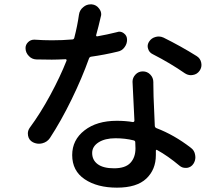

<svg xmlns="http://www.w3.org/2000/svg" viewBox="-20 -821 1040 892"><path d="M893.6 -560.5Q911.1 -549.8 915 -529.3Q916 -524.4 916 -519.5Q916 -504.9 907.2 -492.2Q895.5 -475.6 876 -472.7Q871.1 -471.7 867.2 -471.7Q852.5 -471.7 838.9 -480.5Q771.5 -527.3 689.5 -569.3Q672.9 -577.1 668 -594.7Q666 -600.6 666 -606.4Q666 -617.2 672.9 -627.9Q683.6 -644.5 703.1 -649.4Q710 -651.4 717.8 -651.4Q728.5 -651.4 739.3 -646.5Q820.3 -606.4 893.6 -560.5ZM524.4 -671.9Q529.3 -673.8 534.2 -673.8Q545.9 -673.8 555.7 -666Q570.3 -655.3 570.3 -636.2Q570.3 -617.2 558.6 -601.6Q546.9 -585 526.4 -581.1Q465.8 -566.4 403.3 -557.6Q396.5 -556.6 393.6 -549.8Q361.3 -459 312.5 -358.9Q263.7 -258.8 211.9 -179.7Q199.2 -161.1 176.8 -155.3Q168.9 -153.3 161.1 -153.3Q146.5 -153.3 132.8 -160.2Q114.3 -169.9 110.4 -190.4Q109.4 -195.3 109.4 -201.2Q109.4 -214.8 118.2 -227.5Q168 -294.9 213.9 -379.9Q259.8 -464.8 289.1 -539.1Q290 -542 288.6 -543.9Q287.1 -545.9 285.2 -545.9Q244.1 -543.9 220.7 -543.9Q182.6 -543.9 148.4 -544.9Q127.9 -545.9 114.3 -560.5Q98.6 -576.2 98.6 -597.7Q98.6 -613.3 110.4 -625Q122.1 -636.7 138.7 -636.7Q139.6 -636.7 140.6 -636.7Q181.6 -633.8 220.7 -633.8Q272.5 -633.8 315.4 -637.7Q323.2 -637.7 325.2 -645.5Q339.8 -702.1 346.7 -752Q349.6 -774.4 367.2 -788.1Q381.8 -800.8 401.4 -800.8Q403.3 -800.8 406.2 -800.8Q427.7 -798.8 440.4 -781.2Q450.2 -768.6 450.2 -754.9Q450.2 -749 448.2 -743.2Q437.5 -696.3 426.8 -658.2Q425.8 -655.3 427.7 -653.3Q429.7 -651.4 432.6 -652.3Q477.5 -660.2 524.4 -671.9ZM609.4 -131.8Q609.4 -149.4 608.4 -160.2Q608.4 -167 600.6 -168.9Q561.5 -178.7 516.6 -178.7Q467.8 -178.7 438 -159.7Q408.2 -140.6 408.2 -110.4Q408.2 -77.1 434.1 -58.1Q460 -39.1 509.8 -39.1Q562.5 -39.1 585.9 -64.5Q609.4 -89.8 609.4 -131.8ZM595.7 -441.4Q595.7 -460 609.4 -474.6Q623 -489.3 643.6 -489.3Q664.1 -489.3 678.2 -474.6Q692.4 -460 692.4 -439.5Q692.4 -439.5 692.4 -439.5Q692.4 -436.5 692.4 -432.6Q692.4 -412.1 693.4 -373Q694.3 -338.9 699.2 -235.4Q700.2 -228.5 707 -225.6Q789.1 -194.3 866.2 -134.8Q883.8 -122.1 886.7 -100.6Q887.7 -95.7 887.7 -90.8Q887.7 -74.2 878.9 -60.5Q868.2 -43.9 848.6 -41Q844.7 -41 841.8 -41Q826.2 -41 814.5 -50.8Q759.8 -96.7 710 -124Q708 -126 706.1 -124.5Q704.1 -123 704.1 -121.1V-100.6Q704.1 -33.2 659.7 8.8Q615.2 50.8 523.4 50.8Q431.6 50.8 373.5 11.7Q315.4 -27.3 315.4 -100.6Q315.4 -170.9 372.6 -215.3Q429.7 -259.8 522.5 -259.8Q563.5 -259.8 597.7 -253.9Q600.6 -253.9 602.5 -255.9Q604.5 -257.8 604.5 -260.7Q595.7 -431.6 595.7 -441.4Z"/></svg>

Font: Gen Jyuu Gothic Medium
Style: Regular
Weight: 500
Designer: [Source Han Sans]
Ryoko NISHIZUKA  (kana & ideographs); Paul D. Hunt (Latin, Greek & Cyrillic); Wenlong ZHANG  (bopomofo
Version: Version 1.002.20150607